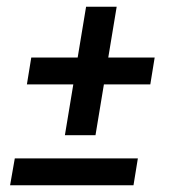

<svg xmlns="http://www.w3.org/2000/svg" viewBox="-20 -551 540 571"><path d="M173 -149 198 -300H60L73 -380H211L236 -531H327L302 -380H440L427 -300H289L264 -149ZM10 0 24 -80H390L377 0Z"/></svg>

Font: Iosevka Slab Medium Oblique
Style: Regular
Weight: 500
Italic angle: -9°
Monospace: yes
Designer: Belleve Invis
Foundry: Belleve Invis
Version: Version 11.1.1; ttfautohint (v1.8.3)